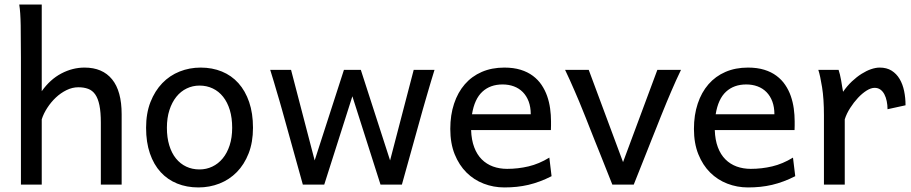

<svg xmlns="http://www.w3.org/2000/svg" viewBox="-20 -801 3954 833"><path d="M417.5 0V-268.6Q417.5 -314.5 411.4 -344.2Q405.3 -374 393.1 -391.4Q380.9 -408.7 362.5 -415.5Q344.2 -422.4 319.8 -422.4Q293.5 -422.4 268.3 -409.9Q243.2 -397.5 222.2 -377.7Q201.2 -357.9 185.1 -333Q168.9 -308.1 161.1 -283.2V0H70.8V-551.8Q70.8 -630.9 69.8 -690.2Q68.8 -749.5 63.5 -781.2H161.1V-405.3Q197.3 -456.5 246.1 -482.2Q294.9 -507.8 346.7 -507.8Q424.8 -507.8 466.3 -456.8Q507.8 -405.8 507.8 -305.2V0Z M704.1 -246.6Q704.1 -204.1 714.4 -170.4Q724.6 -136.7 743.4 -113.5Q762.2 -90.3 788.1 -78.1Q814 -65.9 845.7 -65.9Q875 -65.9 900.9 -78.1Q926.8 -90.3 946 -113.5Q965.3 -136.7 976.3 -170.4Q987.3 -204.1 987.3 -246.6Q987.3 -289.6 977.1 -323.5Q966.8 -357.4 948 -381.1Q929.2 -404.8 903.1 -417.2Q877 -429.7 845.7 -429.7Q815.9 -429.7 790 -417.2Q764.2 -404.8 745.1 -381.1Q726.1 -357.4 715.1 -323.5Q704.1 -289.6 704.1 -246.6ZM613.8 -246.6Q613.8 -309.6 632.8 -358.2Q651.9 -406.7 684.1 -440.2Q716.3 -473.6 759.3 -490.7Q802.2 -507.8 850.6 -507.8Q900.9 -507.8 942.6 -490.7Q984.4 -473.6 1014.4 -440.2Q1044.4 -406.7 1061 -358.2Q1077.6 -309.6 1077.6 -246.6Q1077.6 -183.6 1058.6 -135.3Q1039.6 -86.9 1007.3 -54.2Q975.1 -21.5 932.1 -4.6Q889.2 12.2 840.8 12.2Q790.5 12.2 748.8 -4.6Q707 -21.5 677 -54.2Q647 -86.9 630.4 -135.3Q613.8 -183.6 613.8 -246.6Z M1545.4 -498 1672.4 -105 1774.9 -498H1865.2Q1856.4 -470.2 1849.9 -448Q1843.3 -425.8 1837.4 -405.5Q1831.5 -385.3 1825.9 -366Q1820.3 -346.7 1814 -324.7L1723.6 0H1630.9L1508.8 -383.3L1386.7 0H1293.9L1203.6 -324.7Q1198.2 -344.2 1192.6 -363.3Q1187 -382.3 1180.9 -402.8Q1174.8 -423.3 1168 -446.8Q1161.1 -470.2 1152.3 -498H1242.7L1345.2 -105L1472.2 -498Z M2023.9 -236.8Q2025.4 -193.8 2037.4 -162.1Q2049.3 -130.4 2070.1 -109.6Q2090.8 -88.9 2118.9 -78.6Q2147 -68.4 2180.2 -68.4Q2227.5 -68.4 2272.9 -79.1Q2318.4 -89.8 2363.3 -117.2L2373 -36.6Q2347.2 -23.4 2322.3 -14.2Q2297.4 -4.9 2272.5 1Q2247.6 6.8 2221.9 9.5Q2196.3 12.2 2168 12.2Q2121.1 12.2 2078.6 -4.2Q2036.1 -20.5 2003.9 -52.5Q1971.7 -84.5 1952.6 -131.8Q1933.6 -179.2 1933.6 -241.7Q1933.6 -302.2 1950 -351.3Q1966.3 -400.4 1996.6 -435.3Q2026.9 -470.2 2070.3 -489Q2113.8 -507.8 2168 -507.8Q2208 -507.8 2238.8 -498.3Q2269.5 -488.8 2292 -471.9Q2314.5 -455.1 2329.6 -432.6Q2344.7 -410.2 2353.8 -384.3Q2362.8 -358.4 2366.7 -330.3Q2370.6 -302.2 2370.6 -274.9V-255.9Q2370.6 -243.7 2370.1 -236.8ZM2160.6 -434.6Q2106.9 -434.6 2072.8 -403.1Q2038.6 -371.6 2027.8 -305.2H2282.7Q2282.7 -336.4 2273.7 -360.6Q2264.6 -384.8 2248.3 -401.4Q2231.9 -418 2209.5 -426.3Q2187 -434.6 2160.6 -434.6Z M2934.6 -498Q2924.3 -477.1 2913.3 -452.6Q2902.3 -428.2 2892.3 -404.8Q2882.3 -381.3 2873.5 -360.4Q2864.7 -339.4 2858.9 -324.7Q2854 -313 2845.9 -292.7Q2837.9 -272.5 2827.9 -247.3Q2817.9 -222.2 2806.6 -194.1Q2795.4 -166 2784.7 -138.7Q2758.8 -74.2 2729.5 0H2636.7Q2608.4 -70.8 2583.5 -133.8Q2572.8 -160.6 2561.5 -188.5Q2550.3 -216.3 2540.3 -241.9Q2530.3 -267.6 2521.7 -289.1Q2513.2 -310.5 2507.3 -324.7Q2501.5 -339.4 2492.7 -360.6Q2483.9 -381.8 2473.6 -405.3Q2463.4 -428.7 2452.6 -452.9Q2441.9 -477.1 2431.6 -498H2534.2L2683.1 -97.7L2832 -498Z M3081.1 -236.8Q3082.5 -193.8 3094.5 -162.1Q3106.4 -130.4 3127.2 -109.6Q3147.9 -88.9 3176 -78.6Q3204.1 -68.4 3237.3 -68.4Q3284.7 -68.4 3330.1 -79.1Q3375.5 -89.8 3420.4 -117.2L3430.2 -36.6Q3404.3 -23.4 3379.4 -14.2Q3354.5 -4.9 3329.6 1Q3304.7 6.8 3279.1 9.5Q3253.4 12.2 3225.1 12.2Q3178.2 12.2 3135.7 -4.2Q3093.3 -20.5 3061 -52.5Q3028.8 -84.5 3009.8 -131.8Q2990.7 -179.2 2990.7 -241.7Q2990.7 -302.2 3007.1 -351.3Q3023.4 -400.4 3053.7 -435.3Q3084 -470.2 3127.4 -489Q3170.9 -507.8 3225.1 -507.8Q3265.1 -507.8 3295.9 -498.3Q3326.7 -488.8 3349.1 -471.9Q3371.6 -455.1 3386.7 -432.6Q3401.9 -410.2 3410.9 -384.3Q3419.9 -358.4 3423.8 -330.3Q3427.7 -302.2 3427.7 -274.9V-255.9Q3427.7 -243.7 3427.2 -236.8ZM3217.8 -434.6Q3164.1 -434.6 3129.9 -403.1Q3095.7 -371.6 3085 -305.2H3339.8Q3339.8 -336.4 3330.8 -360.6Q3321.8 -384.8 3305.4 -401.4Q3289.1 -418 3266.6 -426.3Q3244.1 -434.6 3217.8 -434.6Z M3554.7 0V-300.3Q3554.7 -372.6 3546.6 -422.6Q3538.6 -472.7 3530.3 -498H3618.2Q3621.1 -490.2 3624 -477.8Q3627 -465.3 3629.4 -451.7Q3631.8 -438 3633.8 -424.8L3637.7 -402.8Q3655.3 -428.2 3676 -447.8Q3696.8 -467.3 3718 -480.7Q3739.3 -494.1 3759.5 -501Q3779.8 -507.8 3796.4 -507.8Q3827.1 -507.8 3848.4 -494.4Q3869.6 -481 3883.1 -458.3Q3896.5 -435.5 3902.6 -406Q3908.7 -376.5 3908.7 -344.2L3830.6 -327.1Q3830.6 -345.2 3827.1 -362.1Q3823.7 -378.9 3816.9 -391.8Q3810.1 -404.8 3799.6 -412.4Q3789.1 -419.9 3774.4 -419.9Q3758.8 -419.9 3739.7 -408Q3720.7 -396 3702.4 -376.5Q3684.1 -356.9 3668.5 -332.5Q3652.8 -308.1 3645 -283.2V0Z"/></svg>

Font: Andika APac
Style: Regular
Weight: 400
Designer: Victor Gaultney, Annie Olsen, Julie Remington, Don Collingsworth, Eric Hays, Becca Hirsbrunner
Foundry: SIL International
Version: Version 5.000